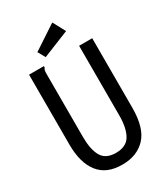

<svg xmlns="http://www.w3.org/2000/svg" viewBox="-198 -880 847 977"><g transform="rotate(-30 225.0 -391.5)"><path d="M226 11Q133 12 87 -46.5Q41 -105 41 -212V-623H128V-615Q123 -609 121.5 -602Q120 -595 120 -578V-211Q120 -138 143 -97.5Q166 -57 226 -57Q287 -57 311 -98.5Q335 -140 335 -214V-623H412V-215Q412 -96 361.5 -42.5Q311 11 226 11ZM159 -658 135 -701 276 -794 315 -721Z"/></g></svg>

Font: Inconsolata SemiCondensed Medium
Style: Regular
Weight: 500
Width: 4
Monospace: yes
Designer: Raph Levien, Cyreal, Brenton Simpson
Foundry: Raph Levien, Cyreal, Google
Version: Version 3.001; ttfautohint (v1.8.2.53-6de2)